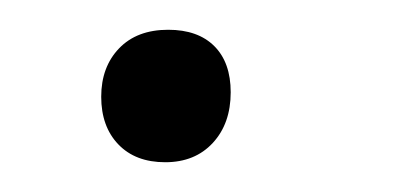

<svg xmlns="http://www.w3.org/2000/svg" viewBox="-20 -104 270 129"><path d="M135 -42Q135 -21 123 -8Q111 5 91 5Q71 5 59.5 -7Q48 -19 48 -39Q48 -59 60 -71.5Q72 -84 93 -84Q113 -84 124 -73Q135 -62 135 -42Z"/></svg>

Font: Alegreya Sans SC
Style: Italic
Weight: 400
Italic angle: -7°
Designer: Juan Pablo del Peral
Foundry: Huerta Tipografica
Version: Version 2.008; ttfautohint (v1.6)